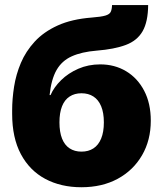

<svg xmlns="http://www.w3.org/2000/svg" viewBox="-20 -748 661 779"><path d="M310.1 11.7Q227.1 11.7 163.6 -22.2Q100.1 -56.2 64.7 -122.6Q29.3 -189 29.3 -286.1V-300.8Q29.3 -346.7 37.1 -396.2Q44.9 -445.8 64.7 -492.7Q84.5 -539.6 120.8 -579.1Q157.2 -618.7 213.9 -644.5Q270.5 -670.4 352.5 -676.8Q390.1 -679.7 407.5 -684.8Q424.8 -689.9 429.4 -700.2Q434.1 -710.4 434.6 -727.5H581.1Q580.6 -659.7 558.6 -621.3Q536.6 -583 490.5 -565.7Q444.3 -548.3 371.6 -542.5Q311.5 -537.6 271.2 -519.5Q231 -501.5 209.5 -463.9Q188 -426.3 181.2 -362.3H185.1Q198.7 -394 227.8 -422.6Q256.8 -451.2 297.6 -469Q338.4 -486.8 386.7 -486.8Q445.3 -486.8 491.7 -459Q538.1 -431.2 564.9 -379.9Q591.8 -328.6 591.8 -258.3Q591.8 -179.2 556.4 -118.2Q521 -57.1 457.8 -22.7Q394.5 11.7 310.1 11.7ZM310.5 -132.8Q338.9 -132.8 359.1 -146Q379.4 -159.2 390.4 -185.8Q401.4 -212.4 401.4 -251.5Q401.4 -290.5 390.4 -316.9Q379.4 -343.3 359.1 -356.4Q338.9 -369.6 310.5 -369.6Q282.7 -369.6 262.5 -356.4Q242.2 -343.3 231.7 -316.9Q221.2 -290.5 221.2 -251.5Q221.2 -212.4 231.7 -185.8Q242.2 -159.2 262.5 -146Q282.7 -132.8 310.5 -132.8Z"/></svg>

Font: Inter 16pt Black
Style: Regular
Weight: 900
Version: Version 4.001;git-66647c0bb